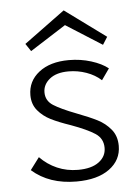

<svg xmlns="http://www.w3.org/2000/svg" viewBox="-50 -707 545 753"><g transform="rotate(-5 222.5 -330.5)"><path d="M88 -519 68 -549 229 -667 390 -549 371 -519 229 -609ZM244 -260Q294 -241 324.5 -225.5Q355 -210 376.5 -184Q398 -158 398 -119Q398 -63 351 -28.5Q304 6 221 6Q114 6 46 -54L82 -102Q111 -72 149 -55.5Q187 -39 231 -39Q284 -39 313 -60.5Q342 -82 342 -116Q342 -153 311.5 -173Q281 -193 218 -216Q171 -232 141 -247Q111 -262 90.5 -286.5Q70 -311 70 -347Q70 -402 114 -436.5Q158 -471 232 -471Q278 -471 319.5 -458Q361 -445 386 -425L355 -381Q331 -403 297 -415Q263 -427 227 -427Q179 -427 152.5 -405.5Q126 -384 126 -353Q126 -320 155 -301.5Q184 -283 244 -260Z"/></g></svg>

Font: Ysabeau SC Semilight
Style: Regular
Weight: 300
Designer: Christian Thalmann (Catharsis Fonts)
Version: Version 0.003